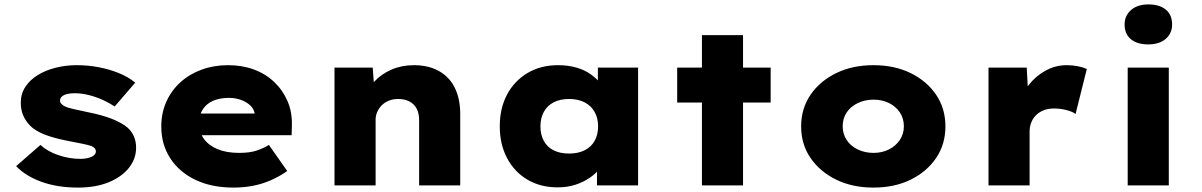

<svg xmlns="http://www.w3.org/2000/svg" viewBox="-20 -839 5442 869"><path d="M333 10Q240 10 168 -16Q96 -42 53 -87L163 -183Q196 -153 245 -136.5Q294 -120 344 -120Q359 -120 372 -122.5Q385 -125 394 -129Q403 -133 408.5 -139.5Q414 -146 414 -154Q414 -169 394 -178Q379 -183 352.5 -188.5Q326 -194 294 -200Q241 -210 200 -223.5Q159 -237 130 -258Q104 -279 89 -308Q74 -337 74 -374Q74 -414 94.5 -445.5Q115 -477 150.5 -499Q186 -521 232 -532.5Q278 -544 327 -544Q378 -544 425.5 -535Q473 -526 516 -509Q559 -492 592 -465L499 -357Q477 -372 448 -385.5Q419 -399 385 -408Q351 -417 319 -417Q304 -417 291.5 -415Q279 -413 270.5 -409Q262 -405 257 -399Q252 -393 252 -386Q251 -377 256 -371Q261 -365 269 -360Q283 -352 310 -346Q337 -340 379 -331Q444 -318 488 -300.5Q532 -283 559 -260Q577 -243 586.5 -220.5Q596 -198 596 -171Q596 -119 562.5 -78Q529 -37 470.5 -13.5Q412 10 333 10Z M1037 10Q937 10 863.5 -25.5Q790 -61 750 -123.5Q710 -186 710 -266Q710 -328 733 -379Q756 -430 797 -467Q838 -504 893 -524Q948 -544 1012 -544Q1076 -544 1129 -524.5Q1182 -505 1221 -468Q1260 -431 1281.5 -381Q1303 -331 1301 -270L1300 -227H824L801 -325H1151L1133 -301V-320Q1132 -342 1115.5 -359Q1099 -376 1073 -386Q1047 -396 1016 -396Q976 -396 946 -383.5Q916 -371 898.5 -345Q881 -319 881 -281Q881 -241 902.5 -211Q924 -181 964.5 -164Q1005 -147 1062 -147Q1110 -147 1141.5 -157.5Q1173 -168 1197 -183L1280 -65Q1243 -39 1203 -22Q1163 -5 1122 2.5Q1081 10 1037 10Z M1494 0V-533H1667L1676 -409L1632 -397Q1644 -437 1675 -470.5Q1706 -504 1752 -524Q1798 -544 1853 -544Q1920 -544 1967.5 -517Q2015 -490 2039 -440.5Q2063 -391 2063 -323V0H1877V-295Q1877 -326 1866 -347Q1855 -368 1833.5 -379.5Q1812 -391 1783 -391Q1758 -391 1739 -383Q1720 -375 1707 -361.5Q1694 -348 1687 -331.5Q1680 -315 1680 -298V0H1587Q1548 0 1525 0Q1502 0 1494 0Z M2504 9Q2426 9 2367 -26Q2308 -61 2275 -123.5Q2242 -186 2242 -267Q2242 -349 2275 -411Q2308 -473 2367.5 -508.5Q2427 -544 2506 -544Q2550 -544 2587.5 -533.5Q2625 -523 2652.5 -503.5Q2680 -484 2698.5 -461.5Q2717 -439 2726 -414L2686 -412V-533H2868V0H2682V-138L2721 -130Q2714 -103 2695.5 -78Q2677 -53 2648 -33.5Q2619 -14 2583 -2.5Q2547 9 2504 9ZM2556 -144Q2596 -144 2625.5 -158.5Q2655 -173 2671 -201Q2687 -229 2687 -267Q2687 -305 2671 -333Q2655 -361 2625.5 -376Q2596 -391 2556 -391Q2515 -391 2486 -376Q2457 -361 2441.5 -333Q2426 -305 2426 -267Q2426 -229 2441.5 -201Q2457 -173 2486 -158.5Q2515 -144 2556 -144Z M3157 0V-680H3343V0ZM3045 -375V-533H3468V-375Z M3933 10Q3838 10 3764.5 -26Q3691 -62 3648.5 -124Q3606 -186 3606 -267Q3606 -348 3648.5 -410Q3691 -472 3764.5 -508Q3838 -544 3933 -544Q4029 -544 4102 -508Q4175 -472 4217 -410Q4259 -348 4259 -267Q4259 -186 4217 -124Q4175 -62 4102 -26Q4029 10 3933 10ZM3933 -147Q3972 -147 4003 -162.5Q4034 -178 4052.5 -205.5Q4071 -233 4071 -267Q4071 -303 4052.5 -330.5Q4034 -358 4003 -373Q3972 -388 3933 -388Q3895 -388 3862.5 -372.5Q3830 -357 3812 -330Q3794 -303 3794 -267Q3794 -233 3812 -205.5Q3830 -178 3862.5 -162.5Q3895 -147 3933 -147Z M4454 0V-533H4627L4637 -348L4590 -364Q4604 -414 4636.5 -455Q4669 -496 4713.5 -520Q4758 -544 4807 -544Q4833 -544 4857 -539.5Q4881 -535 4899 -527L4848 -323Q4834 -334 4806.5 -341Q4779 -348 4750 -348Q4723 -348 4702.5 -339.5Q4682 -331 4668 -316.5Q4654 -302 4647 -283.5Q4640 -265 4640 -243V0Z M5084 0V-533H5270V0ZM5177 -638Q5127 -638 5098.5 -661.5Q5070 -685 5070 -728Q5070 -768 5099 -793.5Q5128 -819 5177 -819Q5228 -819 5256.5 -795.5Q5285 -772 5285 -728Q5285 -688 5256 -663Q5227 -638 5177 -638Z"/></svg>

Font: Lexend Exa ExtraBold
Style: Regular
Weight: 800
Designer: Bonnie Shaver-Troup, Thomas Jockin
Foundry: Lexend
Version: Version 1.007